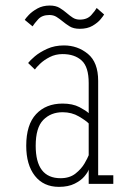

<svg xmlns="http://www.w3.org/2000/svg" viewBox="-20 -680 490 710"><path d="M198 11Q141 11 109 -29.8Q77 -70.5 77 -141Q77 -219 113.5 -258Q150 -297 211.5 -297Q248.5 -297 273.8 -283.8Q299 -270.5 308 -261.5V-373Q308 -432.5 282 -456.2Q256 -480 211.5 -480Q185.5 -480 164 -469Q142.5 -458 128.2 -444.2Q114 -430.5 109 -423L84 -447Q91 -456.5 109 -471.8Q127 -487 154.5 -499.5Q182 -512 216.5 -512Q267 -512 305 -480.8Q343 -449.5 343 -381V-32H399V0H308V-53Q305 -43 292.2 -27.8Q279.5 -12.5 256 -0.8Q232.5 11 198 11ZM204 -21Q237.5 -21 259.2 -38.2Q281 -55.5 292.8 -76Q304.5 -96.5 308 -106V-223.5Q298.5 -233.5 272 -249.2Q245.5 -265 211.5 -265Q168 -265 140 -236.5Q112 -208 112 -141Q112 -21 204 -21ZM275 -573.5Q252 -573.5 237.5 -582.5Q223 -591.5 211 -601.5Q200 -610.5 189 -617.5Q178 -624.5 162.5 -624.5Q135.5 -624.5 121 -608.5Q106.5 -592.5 100.5 -582.5L71.5 -606.5Q74.5 -612 86.5 -624.8Q98.5 -637.5 118.2 -648.5Q138 -659.5 164 -659.5Q186.5 -659.5 201 -650.5Q215.5 -641.5 227 -631.5Q238 -622 249 -614.8Q260 -607.5 275.5 -607.5Q302.5 -607.5 317.5 -624.2Q332.5 -641 337.5 -650.5L365 -626.5Q362.5 -621.5 352 -608.8Q341.5 -596 322.5 -584.8Q303.5 -573.5 275 -573.5Z"/></svg>

Font: Trispace Condensed Thin
Style: Regular
Weight: 100
Width: 3
Designer: Tyler Finck
Foundry: Etcetera Type Company
Version: Version 1.210; ttfautohint (v1.8.3)